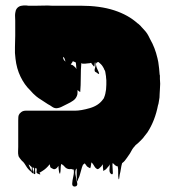

<svg xmlns="http://www.w3.org/2000/svg" viewBox="-20 -592 637 706"><path d="M568 -302Q569 -291 569 -284Q569 -277 568 -263Q568 -259 567.5 -255Q567 -251 567 -246Q567 -239 566.5 -233.5Q566 -228 565 -224Q564 -220 563.5 -215Q563 -210 561 -205Q550 -148 522 -105L511 -91Q509 -88 506.5 -85Q504 -82 500 -78Q496 -74 491 -69Q486 -64 478 -58Q478 -57 476 -55Q474 -53 471.5 -50Q469 -47 467 -44Q463 -36 458 -28Q453 -20 447 -12L441 -4Q440 -2 435 3Q431 7 429 8Q426 18 424.5 29Q423 40 420 51Q419 55 418.5 62.5Q418 70 416 66Q414 55 414.5 43Q415 31 413 20Q412 19 411 19.5Q410 20 409 19L402 15Q402 14 398 10.5Q394 7 394 8Q393 14 394 25Q395 36 395 43.5Q395 51 389 48Q382 43 382.5 32.5Q383 22 384 12Q383 15 380.5 18Q378 21 376 23Q373 27 370.5 29.5Q368 32 364 34Q360 38 360 36Q359 30 358.5 24Q358 18 358 12Q356 15 353.5 18.5Q351 22 348 24Q345 28 340 30Q336 30 331 25Q327 20 324 14.5Q321 9 316 5Q315 10 314.5 15.5Q314 21 312 26Q312 27 310.5 26Q309 25 308 25L300 20Q299 18 296 14.5Q293 11 292 9H291Q287 13 285 14Q281 23 278.5 33.5Q276 44 273 53Q272 56 271 59Q270 62 268 65Q267 67 265.5 72.5Q264 78 264 75Q262 68 262 55Q262 42 262 33Q262 24 259 31Q255 40 258.5 55Q262 70 264 81.5Q266 93 255 94Q245 94 245.5 83Q246 72 249.5 57Q253 42 251 32Q251 31 248 31Q245 31 244 30Q242 30 241 29Q240 30 236 30Q224 30 215 18Q215 18 213 16Q212 16 209 13Q205 11 205 11Q203 19 203 28.5Q203 38 201 46Q200 48 198.5 44.5Q197 41 197 39Q196 34 195.5 28.5Q195 23 195 18Q192 22 189 25.5Q186 29 181 30Q178 31 175 29Q172 27 169 26Q168 25 167 24.5Q166 24 165 23L163 12L162 13Q150 28 137 36Q135 37 133 38.5Q131 40 129 41Q125 43 125 43Q134 54 118 46Q113 44 114.5 37.5Q116 31 114 27Q113 26 111.5 25.5Q110 25 110 26Q108 31 109.5 40.5Q111 50 106 48Q100 46 104 36Q108 26 102 24Q99 22 100 28Q101 34 101.5 40Q102 46 99 45Q96 43 96 40Q94 40 87 33Q80 26 75.5 18Q71 10 65 3Q62 1 59 -2.5Q56 -6 53 -10L49 -16Q49 -17 48.5 -17.5Q48 -18 48 -19Q46 -27 46.5 -35.5Q47 -44 47 -52V-149Q47 -156 47.5 -162.5Q48 -169 52 -174Q54 -176 54 -176Q62 -185 74 -185H255Q278 -185 310.5 -194.5Q343 -204 359 -227Q362 -230 363 -234Q368 -246 370 -263Q371 -273 371 -281Q371 -289 371 -297Q370 -302 370 -307Q370 -312 369 -316Q368 -321 367.5 -325.5Q367 -330 365 -334Q364 -334 364 -334.5Q364 -335 364 -335Q363 -338 361.5 -341Q360 -344 358 -347Q355 -352 351 -356Q347 -360 342 -364Q332 -363 333 -354Q334 -345 339 -335.5Q344 -326 344.5 -321.5Q345 -317 334 -326Q325 -328 329 -341Q333 -354 330 -362Q329 -365 328.5 -360Q328 -355 327.5 -350.5Q327 -346 325 -348Q317 -357 315 -361Q312 -360 309 -359.5Q306 -359 303 -359Q299 -358 294 -358Q289 -358 283 -358Q282 -359 280.5 -359.5Q279 -360 279 -359Q277 -337 277 -307Q277 -277 275 -254Q275 -253 273.5 -254.5Q272 -256 271 -256L265 -261Q265 -256 265 -250.5Q265 -245 263 -240Q259 -229 249 -222Q239 -215 228 -210Q219 -206 209 -200.5Q199 -195 188 -194Q179 -194 171.5 -199.5Q164 -205 156 -209Q149 -213 143 -217.5Q137 -222 130 -226Q126 -228 121.5 -231.5Q117 -235 113 -238Q107 -243 101.5 -248.5Q96 -254 91 -260Q70 -280 55.5 -310Q41 -340 37 -376Q34 -397 35 -418.5Q36 -440 36 -461V-516Q36 -523 35.5 -530Q35 -537 36 -544Q38 -564 55 -570Q56 -570 57.5 -570.5Q59 -571 60 -571Q64 -572 68 -572Q72 -572 76 -572Q80 -571 84 -571Q88 -571 91 -571H116Q130 -571 143.5 -571.5Q157 -572 170 -571H276Q348 -571 400 -554Q452 -537 486 -506Q487 -506 489 -504Q488 -505 493.5 -500Q499 -495 500 -493L502 -491Q509 -484 515.5 -476Q522 -468 526 -460Q527 -459 527 -458Q527 -457 528 -456Q529 -454 530 -452Q531 -450 532 -448Q550 -417 559 -378L562 -364Q564 -352 565 -341Q566 -330 567 -318Q568 -316 568 -313Q568 -310 568 -308ZM221 -365Q217 -376 217 -377.5Q217 -379 212 -383V-379Q213 -374 216 -370Q217 -369 218.5 -368Q220 -367 221 -365ZM248 -367Q247 -365 245.5 -362.5Q244 -360 243 -359Q241 -357 240 -355L248 -352Q251 -350 255 -346Q255 -346 258 -343Q260 -339 261 -338Q260 -344 260 -350Q260 -356 259 -362Q259 -362 255 -364ZM96 37Q96 32 97 27.5Q98 23 95 21Q85 11 85.5 13.5Q86 16 90 24Q94 32 96 37Z"/></svg>

Font: Rubik Wet Paint
Style: Regular
Weight: 400
Designer: Hubert and Fischer, NaN
Foundry: Hubert and Fischer, NaN
Version: Version 2.200